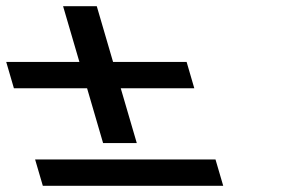

<svg xmlns="http://www.w3.org/2000/svg" viewBox="-124 -641 962 620"><path d="M79.7 -621 132.4 -441H-103.9L-79.1 -356H157.2L208.9 -179H317.7L265.9 -356H503.4L478.6 -441H241.1L188.5 -621ZM596.8 -41 571.9 -126H-10.6L14.3 -41Z"/></svg>

Font: Din Kursivschrift
Style: BreitLeft
Weight: 400
Version: Version 1.089